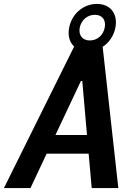

<svg xmlns="http://www.w3.org/2000/svg" viewBox="-53 -960 693 980"><path d="M551 0 471 -721C504 -742.5 528 -777.5 536 -819C549.5 -889 511 -940 441.5 -940C372 -940 313.5 -889 300 -819C292 -778.5 302 -744 325.5 -722.5L-33 0H102.5L185 -175.5H399.5L415 0ZM405.5 -753.5C366.5 -753.5 347 -781.5 354 -819C361.5 -856.5 392 -884.5 431 -884.5C470 -884.5 489 -856.5 481.5 -819C474.5 -781.5 444.5 -753.5 405.5 -753.5ZM230 -271 360 -546.5H367L391 -271Z"/></svg>

Font: Monaspace Neon SemiBold
Style: Italic
Weight: 600
Italic angle: -11°
Designer: Riley Cran & the Lettermatic Team
Foundry: Lettermatic
Version: Version 1.200 (Monaspace Neon)